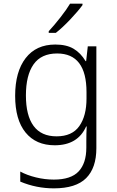

<svg xmlns="http://www.w3.org/2000/svg" viewBox="-20 -786 640 1052"><path d="M91 209V154Q128 174 177 186Q226 198 275 198Q369 198 411 153Q453 108 453 23V-11Q453 -58 455 -93H452Q406 10 280 10Q177 10 120 -60Q63 -130 63 -261Q63 -393 120.5 -467.5Q178 -542 283 -542Q344 -542 383 -519Q422 -496 449 -451H452L461 -532H508V26Q508 134 452 190Q396 246 275 246Q179 246 91 209ZM454 -246V-281Q454 -493 293 -493Q206 -493 164 -433.5Q122 -374 122 -263Q122 -153 164 -96Q206 -39 290 -39Q375 -39 414.5 -95Q454 -151 454 -246ZM247 -615Q276 -646 310.5 -690Q345 -734 364 -766H432V-758Q408 -725 365 -679.5Q322 -634 286 -606H247Z"/></svg>

Font: Noto Sans Mono UI Light
Style: Regular
Weight: 300
Monospace: yes
Designer: Monotype Design team
Foundry: Monotype Imaging Inc.
Version: Version 1.000